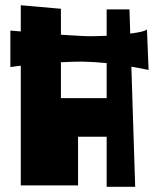

<svg xmlns="http://www.w3.org/2000/svg" viewBox="-20 -715 612 740"><path d="M391.1 -471.7Q344.7 -476.6 295.9 -477.5Q264.6 -477.5 214.8 -475.1V-336.9H391.1ZM20 -456.5V-597.2Q35.2 -596.2 60.1 -593.8V-694.8L214.8 -681.2V-581.1Q273.9 -577.1 298.8 -576.2Q335 -574.2 391.1 -577.1V-678.7H479L481.9 -585.4Q541.5 -593.3 546.4 -602.1L552.7 -445.3Q525.9 -451.2 486.3 -458L501 4.9H391.1V-188H280.8V-0.5H60.1V-461.9Q55.7 -461.4 41.3 -459.5Q26.9 -457.5 20 -456.5Z"/></svg>

Font: Some Time Later
Style: Regular
Weight: 400
Version: Version 003.300